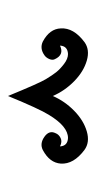

<svg xmlns="http://www.w3.org/2000/svg" viewBox="100 -651 240 480"><g transform="rotate(-90 220.0 -411.0)"><path d="M346 -381Q323 -370 312 -394Q309 -400 312.5 -408Q316 -416 322 -420Q339 -432 356 -424Q388 -407 389 -379Q391 -347 355 -320Q336 -306 308.5 -314Q281 -322 257 -345.5Q233 -369 220 -399Q207 -369 183 -345.5Q159 -322 131.5 -314Q104 -306 85 -320Q49 -347 51 -379Q53 -407 85 -424Q101 -432 118 -420Q135 -408 127 -392Q124 -384 115 -379.5Q106 -375 94 -381Q95 -362 115 -361Q144 -361 173 -409Q188 -433 220 -511Q252 -433 262 -416.5Q272 -400 279.5 -390.5Q287 -381 300 -371Q313 -361 325 -361Q345 -362 346 -381Z"/></g></svg>

Font: SOV_mook
Style: Book
Weight: 400
Version: Version 1.00